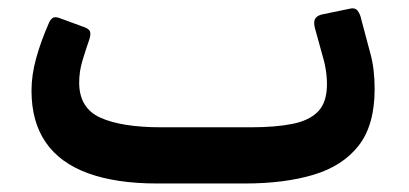

<svg xmlns="http://www.w3.org/2000/svg" viewBox="-20 -427 960 451"><path d="M349 4Q253 4 187 -20Q121 -44 87.5 -92.5Q54 -141 54 -214Q54 -251 65 -290.5Q76 -330 94 -371Q98 -381 104 -385Q110 -389 124 -383L176 -364Q188 -360 191 -354Q194 -348 190 -335Q181 -309 173.5 -284Q166 -259 166 -233Q166 -173 216 -150.5Q266 -128 359 -128H569Q627 -128 667 -136Q707 -144 727.5 -165.5Q748 -187 748 -229Q748 -264 736 -302L720 -360Q716 -375 720 -382.5Q724 -390 736 -393L799 -406Q813 -410 819.5 -402.5Q826 -395 829 -380L849 -305Q855 -284 857.5 -262.5Q860 -241 860 -218Q860 -133 822.5 -85Q785 -37 716.5 -16.5Q648 4 556 4Z"/></svg>

Font: Rubik Medium
Style: Italic
Weight: 500
Italic angle: -12°
Designer: Hubert and Fischer
Foundry: Hubert and Fischer
Version: Version 2.300;gftools[0.9.30]